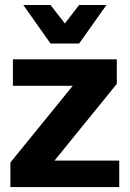

<svg xmlns="http://www.w3.org/2000/svg" viewBox="-20 -756 524 776"><path d="M461.9 0H22V-99.1L273.9 -409.2H32.2V-516.1H452.1V-417L200.2 -106.9H461.9ZM299.8 -580.1H184.1L74.2 -735.8H184.1L242.2 -661.1L299.8 -735.8H410.2Z"/></svg>

Font: Creato Display ExtraBold
Style: Regular
Weight: 800
Version: Version 1.000